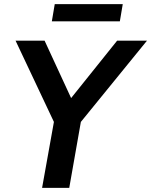

<svg xmlns="http://www.w3.org/2000/svg" viewBox="-20 -906 729 926"><path d="M689 -710 370 -318 314 0H183L240 -318L55 -710H195L323 -433L545 -710ZM244 -886H572L558 -803H230Z"/></svg>

Font: Livvic SemiBold
Style: Italic
Weight: 600
Italic angle: -10°
Designer: Jacques Le Bailly, Baron von Fonthausen
Version: Version 1.001; ttfautohint (v1.8.2)